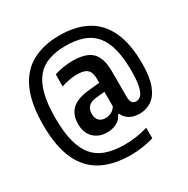

<svg xmlns="http://www.w3.org/2000/svg" viewBox="-212 -934 1317 1348"><g transform="rotate(-30 446.0 -259.5)"><path d="M467 230Q330.5 230 234.2 180.5Q138 131 87.5 23Q37 -85 37 -260Q37 -434 86.5 -542Q136 -650 228.8 -699.5Q321.5 -749 450 -749Q578.5 -749 669.2 -700.5Q760 -652 807.8 -550Q855.5 -448 855.5 -287.5Q855.5 -179.5 830.5 -114Q805.5 -48.5 762.5 -19.5Q719.5 9.5 665.5 9.5Q618 9.5 585.8 -9.5Q553.5 -28.5 537.5 -63.5H530.5Q512 -24 477.5 -7.2Q443 9.5 402.5 9.5Q336 9.5 294.2 -31.2Q252.5 -72 252.5 -144Q252.5 -220 298.2 -262.2Q344 -304.5 446 -313L544.5 -322.5L561 -251L458.5 -241.5Q414.5 -237 393 -216.5Q371.5 -196 371.5 -159Q371.5 -120.5 390.5 -102Q409.5 -83.5 442.5 -83.5Q463.5 -83.5 485.8 -93.2Q508 -103 526 -129V-351.5Q526 -389 515 -410.5Q504 -432 480 -441Q456 -450 418.5 -450Q390 -450 356.5 -444.2Q323 -438.5 290.5 -426.5L292 -525Q324.5 -536 364.8 -542.2Q405 -548.5 439.5 -548.5Q508.5 -548.5 553.8 -529.2Q599 -510 621.2 -465.5Q643.5 -421 643.5 -346V-140.5Q643.5 -108.5 654.2 -93.2Q665 -78 687.5 -78Q708.5 -78 726 -95.2Q743.5 -112.5 753.8 -157.2Q764 -202 764 -284Q764 -390 744.2 -463Q724.5 -536 685 -580.5Q645.5 -625 586.8 -644.5Q528 -664 450 -664Q372.5 -664 313.5 -643.5Q254.5 -623 215.2 -576.5Q176 -530 155.8 -452.5Q135.5 -375 135.5 -261Q135.5 -146 156 -68Q176.5 10 217.5 57Q258.5 104 320.8 124.5Q383 145 467 145Q516 145 561.8 138Q607.5 131 654 117.5V202.5Q611 215.5 564 222.8Q517 230 467 230Z"/></g></svg>

Font: Encode Sans SC Condensed SemiBold
Style: Regular
Weight: 600
Width: 3
Designer: Multiple Designers
Foundry: Impallari Type
Version: Version 3.002